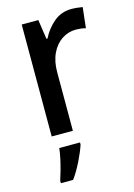

<svg xmlns="http://www.w3.org/2000/svg" viewBox="-118 -610 621 893"><g transform="rotate(-15 193.0 -164.0)"><path d="M318 -549Q331 -549 345 -547.5Q359 -546 371 -544L360 -445Q350 -448 337 -449.5Q324 -451 313 -451Q276 -451 245 -430.5Q214 -410 196 -372Q178 -334 178 -282V0H76V-539H156L170 -445H175Q197 -489 233 -519Q269 -549 318 -549ZM196 71Q186 102 165 145Q144 188 120 221H61V209Q67 191 74.5 164.5Q82 138 88 110Q94 82 96 61H196Z"/></g></svg>

Font: Noto Sans Gurmukhi SemiCondensed Medium
Style: Regular
Weight: 500
Width: 4
Designer: Jelle Bosma - Monotype Design Team
Foundry: Monotype Imaging Inc.
Version: Version 2.004; ttfautohint (v1.8.4.7-5d5b)